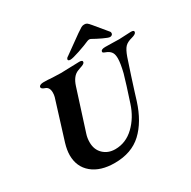

<svg xmlns="http://www.w3.org/2000/svg" viewBox="-185 -1023 1210 1216"><g transform="rotate(-30 419.5 -414.5)"><path d="M91 -171Q91 -208 105 -255L193 -538Q197 -553 197 -569Q197 -609 167 -618Q141 -627 145 -640Q146 -647 155.5 -651Q165 -655 177 -655Q209 -655 242 -652Q286 -650 304 -650Q321 -650 371 -652Q419 -654 439 -654Q464 -654 461 -639Q459 -632 450 -627Q441 -622 425 -617Q410 -612 406 -610Q364 -594 344 -531L250 -237Q241 -210 241 -179Q241 -125 275 -92.5Q309 -60 361 -60Q439 -60 499 -117.5Q559 -175 587 -262Q628 -386 646 -450Q662 -515 662 -550Q662 -577 654 -591.5Q646 -606 630 -615Q626 -618 615 -622Q604 -626 599 -629.5Q594 -633 596 -639Q599 -653 629 -653L688 -652Q701 -651 730 -651Q749 -651 773 -653Q797 -655 817 -655Q842 -655 838 -640Q834 -627 804 -619Q768 -610 751 -592Q734 -574 718 -529Q700 -477 679 -411Q658 -345 647 -311Q644 -301 630 -256Q589 -127 513.5 -56.5Q438 14 315 14Q211 14 151 -36Q91 -86 91 -171ZM382 -705Q384 -714 395 -720L526 -814Q552 -832 562 -837.5Q572 -843 584 -843Q597 -843 604.5 -837.5Q612 -832 627 -814L704 -721Q709 -715 707 -705Q706 -700 700.5 -696Q695 -692 687 -692Q676 -692 640 -709Q604 -726 576 -742Q570 -745 564 -745Q558 -745 550 -742Q519 -728 467 -710.5Q415 -693 398 -693Q389 -693 384.5 -696.5Q380 -700 382 -705Z"/></g></svg>

Font: EB Garamond
Style: Bold Italic
Weight: 700
Italic angle: -17.2°
Designer: Georg Duffner and Octavio Pardo
Foundry: Georg Duffner
Version: Version 1.000